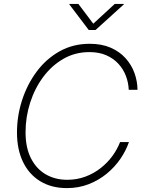

<svg xmlns="http://www.w3.org/2000/svg" viewBox="-20 -964 750 994"><path d="M326.2 9.8Q246.6 9.8 188.5 -25.6Q130.4 -61 99.1 -125.7Q67.9 -190.4 67.9 -278.3Q67.9 -363.3 94.2 -445.1Q120.6 -526.9 169.7 -593Q218.8 -659.2 288.3 -698.2Q357.9 -737.3 444.3 -737.3Q506.3 -737.3 552.5 -717.3Q598.6 -697.3 629.6 -663.1Q660.6 -628.9 676 -586.4Q691.4 -543.9 691.9 -499H646.5Q645 -536.6 631.6 -571.5Q618.2 -606.4 592.8 -634Q567.4 -661.6 530 -678Q492.7 -694.3 442.9 -694.3Q368.7 -694.3 308.1 -659.4Q247.6 -624.5 203.6 -565.4Q159.7 -506.3 136 -432.1Q112.3 -357.9 112.3 -279.3Q112.3 -199.2 140.4 -144.3Q168.5 -89.4 217 -61.3Q265.6 -33.2 328.1 -33.2Q378.4 -33.2 422.1 -49.6Q465.8 -65.9 501.2 -93.8Q536.6 -121.6 562 -156.5Q587.4 -191.4 601.6 -228.5H647.5Q632.3 -184.1 603.3 -141.6Q574.2 -99.1 532.7 -64.9Q491.2 -30.8 439.2 -10.5Q387.2 9.8 326.2 9.8ZM385.7 -943.8 462.9 -841.3 574.2 -943.8H621.1V-941.4L474.6 -808.6H439.5L338.9 -941.4L339.4 -943.8Z"/></svg>

Font: Inter 20pt ExtraLight
Style: Italic
Weight: 250
Italic angle: -9.3988°
Version: Version 4.001;git-66647c0bb